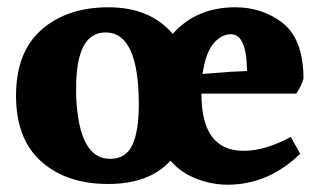

<svg xmlns="http://www.w3.org/2000/svg" viewBox="-20 -539 882 527"><path d="M614 -445Q587 -445 565.5 -419Q544 -393 536 -336L613 -342L658 -344Q657 -445 614 -445ZM361 -252Q361 -450 270 -450Q189 -450 189 -298Q189 -287 189 -276Q196 -103 282 -103Q326 -103 343.5 -141.5Q361 -180 361 -252ZM533 -282V-280Q533 -125 649 -125Q707 -125 778 -163L804 -117Q717 -32 604 -32Q562 -32 519 -48.5Q476 -65 448 -98Q390 -34 276.5 -34Q163 -34 93.5 -95.5Q24 -157 24 -276.5Q24 -396 94 -457.5Q164 -519 278 -519Q392 -519 454 -446Q519 -519 626 -519Q697 -519 752 -479Q813 -434 813 -323Q806 -300 793 -282Z"/></svg>

Font: Halant
Style: Bold
Weight: 700
Designer: Hitesh Malaviya (Devanagari), Satya Rajpurohit (Latin)
Foundry: Indian Type Foundry
Version: Version 1.101;PS 1.0;hotconv 1.0.78;makeotf.lib2.5.61930; tt